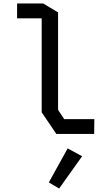

<svg xmlns="http://www.w3.org/2000/svg" viewBox="-20 -768 640 1101"><path d="M78 -748V-663H219V-124L303 0H520L521 -85H348L313 -138V-697L228 -748ZM319 313 451 128 368 83 260 278Z"/></svg>

Font: Kode Mono Medium
Style: Regular
Weight: 500
Monospace: yes
Designer: Isa Ozler
Foundry: Kadena LLC
Version: Version 1.206;gftools[0.9.28]